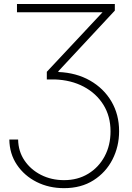

<svg xmlns="http://www.w3.org/2000/svg" viewBox="-20 -748 675 983"><path d="M27.8 -33.7H72.8Q73.7 26.9 105.5 73.7Q137.2 120.6 190.2 147.5Q243.2 174.3 308.1 174.3Q377.9 174.3 431.6 141.6Q485.4 108.9 515.6 52.5Q545.9 -3.9 545.9 -75.7Q545.9 -152.8 509.5 -211.4Q473.1 -270 408.7 -304.2Q344.2 -338.4 260.3 -341.3H219.7V-380.4L504.9 -685.1H66.9V-727.5H567.9V-693.8L278.8 -383.3V-379.4Q371.1 -375.5 441.2 -335.4Q511.2 -295.4 550.5 -228.5Q589.8 -161.6 589.8 -76.2Q589.8 2 555.9 68.4Q522 134.8 458.7 175Q395.5 215.3 307.6 215.3Q230.5 215.3 167.5 183.6Q104.5 151.9 66.7 95.7Q28.8 39.6 27.8 -33.7Z"/></svg>

Font: Inter Display ExtraLight
Style: Regular
Weight: 200
Designer: Rasmus Andersson
Foundry: rsms
Version: Version 4.000;git-a52131595